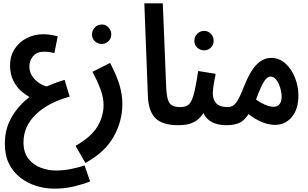

<svg xmlns="http://www.w3.org/2000/svg" viewBox="-20 -741 1838 1144"><path d="M303 383Q249 383 197 367Q145 351 102.5 318.5Q60 286 34.5 236Q9 186 9 117Q8 30 48 -40.5Q88 -111 156 -163Q130 -177 103.5 -201Q77 -225 59 -261Q41 -297 40 -346Q39 -405 66.5 -448Q94 -491 139.5 -514Q185 -537 237 -537Q261 -537 282.5 -533.5Q304 -530 324 -524L304 -425Q291 -428 275.5 -430.5Q260 -433 243 -433Q200 -433 177.5 -406.5Q155 -380 155 -346Q155 -313 171.5 -288Q188 -263 212 -247Q236 -231 259 -226Q309 -249 365 -265L395 -165Q267 -130 193.5 -59Q120 12 120 107Q120 168 149.5 205Q179 242 223.5 258.5Q268 275 312 275Q357 275 400.5 266.5Q444 258 484 245L517 340Q478 356 422 369.5Q366 383 303 383Z M587 -479Q562 -479 545 -495.5Q528 -512 528 -536Q528 -560 545 -577.5Q562 -595 587 -595Q610 -595 626.5 -577.5Q643 -560 643 -536Q643 -512 626.5 -495.5Q610 -479 587 -479Z M489 230 430 128Q522 76 559.5 14.5Q597 -47 597 -115Q597 -159 579.5 -207Q562 -255 531 -313L636 -366Q675 -292 692 -234.5Q709 -177 709 -122Q709 -18 656.5 74.5Q604 167 489 230Z M1044 5Q948 5 906 -37Q864 -79 861 -172L840 -721H950L970 -227Q972 -176 980 -149Q988 -122 1006 -112.5Q1024 -103 1054 -103Q1081 -103 1094 -88.5Q1107 -74 1107 -51Q1107 -26 1091.5 -10.5Q1076 5 1044 5Z M1197 -441Q1172 -441 1155 -457.5Q1138 -474 1138 -498Q1138 -522 1155 -539.5Q1172 -557 1197 -557Q1220 -557 1236.5 -539.5Q1253 -522 1253 -498Q1253 -474 1236.5 -457.5Q1220 -441 1197 -441Z M1043 5 1053 -103Q1076 -103 1092 -110Q1108 -117 1119.5 -139Q1131 -161 1140.5 -204Q1150 -247 1161 -318L1265 -301Q1260 -275 1254 -242.5Q1248 -210 1248 -184Q1248 -148 1268.5 -125.5Q1289 -103 1339 -103Q1366 -103 1379 -88Q1392 -73 1392 -51Q1392 -26 1377 -10.5Q1362 5 1330 5Q1226 5 1192 -67Q1170 -33 1142.5 -17.5Q1115 -2 1088.5 1.5Q1062 5 1043 5Z M1328 5 1337 -103Q1369 -103 1389 -132Q1409 -161 1436 -231Q1471 -319 1510 -357.5Q1549 -396 1596 -396Q1644 -396 1680.5 -363Q1717 -330 1737.5 -278.5Q1758 -227 1758 -172Q1758 -91 1719 -44Q1680 3 1618 3Q1544 3 1461 -61Q1432 -18 1401 -6.5Q1370 5 1328 5ZM1507 -152 1505 -148Q1531 -129 1559 -117Q1587 -105 1610 -105Q1634 -105 1646 -121Q1658 -137 1658 -164Q1658 -190 1649.5 -218Q1641 -246 1626 -265.5Q1611 -285 1592 -285Q1573 -285 1554.5 -257.5Q1536 -230 1507 -152Z"/></svg>

Font: Noto Sans Arabic ExtCond SemBd
Style: Regular
Weight: 600
Width: 2
Designer: Monotype Design Team, Nadine Chahine, Nizar Qandah and Khaled Hosny
Foundry: Monotype Imaging Inc.
Version: Version 2.012; ttfautohint (v1.8.4.7-5d5b)